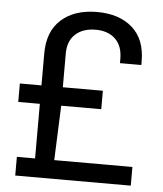

<svg xmlns="http://www.w3.org/2000/svg" viewBox="-51 -743 671 788"><g transform="rotate(5 284.5 -349.0)"><path d="M41 0V-77H116V-302H27V-378H116V-510Q116 -601 170.5 -649.5Q225 -698 318 -698Q409 -698 463 -650.5Q517 -603 517 -512V-497H429V-514Q429 -568 399 -596.5Q369 -625 318 -625Q266 -625 235 -597Q204 -569 204 -517V-378H369V-302H204L195 -77H517V0Z"/></g></svg>

Font: Archivo
Style: Regular
Weight: 400
Designer: Hector Gatti
Foundry: Omnibus-Type
Version: Version 2.001